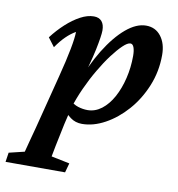

<svg xmlns="http://www.w3.org/2000/svg" viewBox="-146 -502 727 785"><g transform="rotate(10 217.5 -110.0)"><path d="M-71.3 214.8 -65.4 175.8 -1 160.2Q2.9 144.5 9.8 118.7Q16.6 92.8 26.4 56.6L84 -168.9Q101.6 -237.3 110.8 -285.6Q120.1 -334 120.1 -358.4Q99.6 -346.7 80.6 -328.1Q61.5 -309.6 42 -281.2L14.6 -317.4Q39.1 -349.6 67.9 -376Q96.7 -402.3 126 -418Q155.3 -433.6 181.6 -433.6Q203.1 -433.6 214.4 -420.4Q225.6 -407.2 225.6 -382.8Q225.6 -361.3 213.4 -302.2Q201.2 -243.2 169.9 -143.6H161.1Q192.4 -231.4 232.4 -296.4Q272.5 -361.3 315.4 -397.5Q358.4 -433.6 398.4 -433.6Q437.5 -433.6 460.4 -403.8Q483.4 -374 483.4 -326.2Q483.4 -257.8 458.5 -197.3Q433.6 -136.7 393.1 -90.8Q352.5 -44.9 304.2 -18.6Q255.9 7.8 209 7.8Q181.6 7.8 161.1 -7.3Q140.6 -22.5 120.1 -49.8L145.5 -81.1Q162.1 -64.5 182.1 -58.1Q202.1 -51.8 221.7 -51.8Q252.9 -51.8 279.8 -72.3Q306.6 -92.8 326.2 -128.4Q345.7 -164.1 356.4 -209Q367.2 -253.9 367.2 -301.8Q367.2 -324.2 362.3 -337.4Q357.4 -350.6 347.7 -350.6Q335.9 -350.6 316.9 -332.5Q297.9 -314.5 275.4 -284.7Q252.9 -254.9 230 -215.8Q207 -176.8 187.5 -133.8Q168 -90.8 154.3 -46.9L151.4 -33.2L138.7 20.5Q126 80.1 119.1 114.7Q112.3 149.4 110.4 160.2L186.5 175.8L175.8 214.8Z"/></g></svg>

Font: Crimson Pro ExtraLight SemiBold
Style: Italic
Weight: 600
Italic angle: -12°
Version: Version 1.002